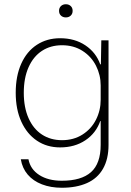

<svg xmlns="http://www.w3.org/2000/svg" viewBox="-20 -707 616 904"><path d="M78 43H114Q123 90 165 117Q207 144 271 144Q363 144 408.5 103.5Q454 63 454 -25V-137H452Q432 -80 382 -46.5Q332 -13 263 -13Q201 -13 154 -44.5Q107 -76 80.5 -134Q54 -192 54 -270Q54 -349 80 -407Q106 -465 153.5 -496Q201 -527 263 -527Q332 -527 382 -493.5Q432 -460 452 -404H455L457 -517H491V-25Q491 42 465 87.5Q439 133 389.5 155Q340 177 271 177Q219 177 177.5 161Q136 145 110.5 115Q85 85 78 43ZM454 -237V-305Q454 -354 432 -397.5Q410 -441 368.5 -467.5Q327 -494 272 -494Q218 -494 177.5 -467.5Q137 -441 114.5 -390.5Q92 -340 92 -270Q92 -201 114.5 -150.5Q137 -100 177.5 -73.5Q218 -47 272 -47Q327 -47 368.5 -73.5Q410 -100 432 -143.5Q454 -187 454 -237ZM258 -656Q258 -670 267 -678.5Q276 -687 290 -687Q304 -687 313 -678.5Q322 -670 322 -656Q322 -642 313 -633.5Q304 -625 290 -625Q276 -625 267 -633.5Q258 -642 258 -656Z"/></svg>

Font: Mona Sans VF XLt
Style: Regular
Weight: 200
Designer: Deni Anggara
Foundry: GitHub
Version: Version 2.000;Glyphs 3.2.3 (3260)